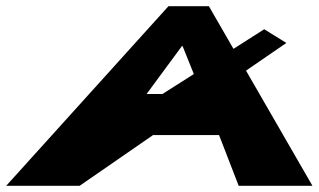

<svg xmlns="http://www.w3.org/2000/svg" viewBox="-37 -597 1024 617"><path d="M585.9 -359 485.1 -295H434.1L547.7 -449H549.7ZM753.6 -370 883.2 -459 812 -503 713.3 -440 634.3 -577H504.3L-17 0H219L454.9 -163H666.9L730 0H967Z"/></svg>

Font: Hussar Milosc
Style: Obl
Weight: 700
Foundry: Cannot Into Space Fonts
Version: Version 1.02